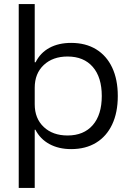

<svg xmlns="http://www.w3.org/2000/svg" viewBox="-20 -720 640 940"><path d="M71.7 200V-700H150V-415H154.2Q177.5 -461.7 222.1 -485.8Q266.7 -510 328.3 -510Q399.2 -510 450.4 -478.8Q501.7 -447.5 529.2 -389.2Q556.7 -330.8 556.7 -250Q556.7 -169.2 529.2 -110.8Q501.7 -52.5 450.4 -21.2Q399.2 10 328.3 10Q267.5 10 222.1 -14.6Q176.7 -39.2 153.3 -85H150V200ZM310.8 -56.7Q390 -56.7 434.2 -107.5Q478.3 -158.3 478.3 -250Q478.3 -341.7 434.2 -392.5Q390 -443.3 310.8 -443.3Q238.3 -443.3 194.2 -401.7Q150 -360 150 -290.8V-209.2Q150 -140 194.2 -98.3Q238.3 -56.7 310.8 -56.7Z"/></svg>

Font: Funnel Display Light Light
Style: Regular
Weight: 300
Version: Version 1.000